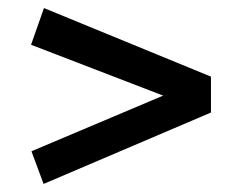

<svg xmlns="http://www.w3.org/2000/svg" viewBox="-20 -595 586 476"><path d="M89 -575 503 -405V-316L88 -139L58 -220L413 -370V-347L57 -484Z"/></svg>

Font: Bitter Thin SemiBold
Style: Regular
Weight: 600
Version: Version 2.002